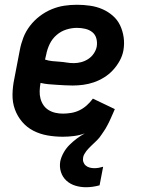

<svg xmlns="http://www.w3.org/2000/svg" viewBox="-20 -562 590 806"><path d="M341 224Q318 224 296.5 217.5Q275 211 259 196.5Q243 182 236 160.5Q229 139 233 115Q237 97 247 79Q257 61 271.5 46.5Q286 32 302 20Q318 8 336 -2Q314 6 290.5 9Q267 12 244 12Q211 12 179.5 6.5Q148 1 120.5 -13Q93 -27 73 -50.5Q53 -74 42.5 -103Q32 -132 32.5 -165Q33 -198 40 -231L63 -351Q68 -378 78 -404Q88 -430 105.5 -453Q123 -476 146.5 -494Q170 -512 196.5 -523Q223 -534 249.5 -538Q276 -542 303 -542Q331 -542 358.5 -538Q386 -534 410 -523.5Q434 -513 453.5 -496Q473 -479 484 -456Q495 -433 499 -406Q503 -379 498 -350Q494 -328 482.5 -307Q471 -286 454.5 -268Q438 -250 417 -237Q396 -224 374 -216.5Q352 -209 329.5 -206Q307 -203 285 -203Q268 -203 251.5 -204Q235 -205 217.5 -206Q200 -207 183.5 -208.5Q167 -210 150 -214V-213Q147 -196 146.5 -179.5Q146 -163 150 -148Q154 -133 162.5 -120.5Q171 -108 184 -100Q197 -92 212.5 -88.5Q228 -85 244 -85Q261 -85 279 -88Q297 -91 313.5 -99Q330 -107 344 -119.5Q358 -132 370 -148L462 -104Q456 -90 454.5 -86.5Q453 -83 450 -76.5Q447 -70 444 -63Q441 -56 437.5 -49Q434 -42 430.5 -35.5Q427 -29 423 -22Q419 -15 414.5 -9Q410 -3 406 3.5Q402 10 397 16Q392 22 386.5 27.5Q381 33 375 38.5Q369 44 363.5 49.5Q358 55 352.5 60.5Q347 66 342.5 72Q338 78 334 85Q330 92 329 99Q327 109 330 118Q333 127 340 133Q347 139 356.5 141.5Q366 144 376 144Q385 144 394 142.5Q403 141 413 138L398 216Q383 220 369 222Q355 224 341 224ZM290 -297Q305 -297 320.5 -301Q336 -305 350 -314Q364 -323 373.5 -337Q383 -351 386 -366Q389 -384 384.5 -400.5Q380 -417 367.5 -427Q355 -437 338 -441Q321 -445 303 -445Q281 -445 258.5 -438Q236 -431 217.5 -415Q199 -399 188.5 -377Q178 -355 174 -333L169 -312Q184 -307 199 -305.5Q214 -304 229.5 -303Q245 -302 259.5 -299.5Q274 -297 290 -297Z"/></svg>

Font: Lode
Style: Bold Italic
Weight: 700
Italic angle: -11°
Monospace: yes
Designer: Belleve Invis
Foundry: Belleve Invis
Version: Version 29.2.0; ttfautohint (v1.8.3)